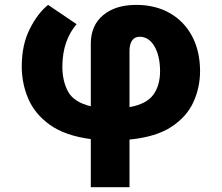

<svg xmlns="http://www.w3.org/2000/svg" viewBox="-20 -573 921 797"><path d="M356.9 204.1V4.4Q250 -9.8 187.3 -54.7Q124.5 -99.6 97.4 -163.1Q70.3 -226.6 70.3 -297.4Q70.3 -386.7 103.5 -452.6Q136.7 -518.6 179.7 -552.7L297.9 -472.7Q270 -440.4 254.6 -396.7Q239.3 -353 238.8 -297.4Q238.8 -236.3 262.7 -192.6Q286.6 -148.9 356.9 -131.8V-392.6Q357.4 -467.8 408.4 -510.3Q459.5 -552.7 545.4 -552.7Q624.5 -552.7 684.1 -519Q743.7 -485.4 776.9 -423.6Q810.1 -361.8 810.5 -278.3Q810.5 -210 782.7 -148.9Q754.9 -87.9 690.9 -46.1Q627 -4.4 517.6 6.3V204.1ZM517.6 -128.4Q587.4 -140.6 616 -179.2Q644.5 -217.8 644.5 -278.3Q644 -341.8 620.8 -381.1Q597.7 -420.4 559.6 -420.4Q539.1 -420.4 528.3 -404.8Q517.6 -389.2 517.6 -362.8Z"/></svg>

Font: Inter Extra Bold
Style: Regular
Weight: 800
Designer: Rasmus Andersson
Foundry: rsms
Version: Version 4.000;git-3c8e0fc